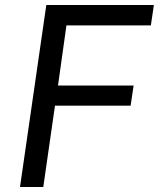

<svg xmlns="http://www.w3.org/2000/svg" viewBox="-20 -743 632 763"><path d="M59.5 0 164 -723H591.5L579.5 -642H244L210.5 -403H511L499 -323H198.5L152 0Z"/></svg>

Font: Public Sans
Style: Italic
Weight: 400
Italic angle: -8°
Designer: The Public Sans project authors (U.S. Web Design System). Libre Franklin designed by Pablo Impallari and Rodrigo Fuenzal
Version: Version 1.008; ttfautohint (v1.8.1) -l 8 -r 50 -G 200 -x 14 